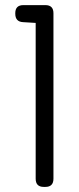

<svg xmlns="http://www.w3.org/2000/svg" viewBox="-20 -734 310 754"><path d="M158.2 0H151.9Q120.1 0 120.1 -32.2V-644L70.8 -647Q40 -648.4 40 -680.2V-682.1Q40 -713.9 71.8 -713.9H158.2Q189.9 -713.9 189.9 -682.1V-32.2Q189.9 0 158.2 0Z"/></svg>

Font: Arcon Rounded-
Style: Regular
Weight: 400
Designer: M. Zarth
Foundry: martin zarth - visuelle & digitale kommunikation
Version: Version 1.110;PS 001.110;hotconv 1.0.70;makeotf.lib2.5.58329